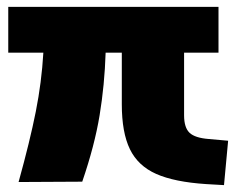

<svg xmlns="http://www.w3.org/2000/svg" viewBox="-20 -528 691 558"><path d="M643 -119 631 10 579 7Q487 1 434 -22.5Q381 -46 357.5 -94.5Q334 -143 334 -225V-375H287Q284 -281 269.5 -193Q255 -105 219 0L34 1Q67 -118 84 -203.5Q101 -289 106 -375H4V-508H615V-375H515V-193Q515 -157 531 -142Q547 -127 587 -124Z"/></svg>

Font: Muli Black
Style: Regular
Weight: 900
Designer: Vernon Adams
Foundry: Vernon Adams
Version: Version 2.001